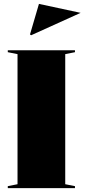

<svg xmlns="http://www.w3.org/2000/svg" viewBox="-20 -966 434 986"><path d="M365 -708V-698L315 -688V-20L365 -10V0H20V-10L70 -20V-688L20 -698V-708ZM140 -785 134 -789 180 -946 394 -900Z"/></svg>

Font: Kalnia Thin
Style: Bold
Weight: 700
Version: Version 1.105